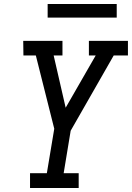

<svg xmlns="http://www.w3.org/2000/svg" viewBox="-20 -939 659 959"><path d="M130 0V-74H214L251 -296L159 -662H97L96 -735H292V-662H248L308 -401L458 -662H424V-735H619V-662H548L333 -286L298 -74H373V0ZM218 -851V-919H563V-851Z"/></svg>

Font: Iosevka Etoile
Style: Italic
Weight: 400
Italic angle: -9°
Designer: Belleve Invis
Foundry: Belleve Invis
Version: Version 22.1.2; ttfautohint (v1.8.4)